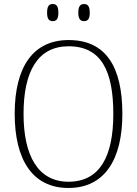

<svg xmlns="http://www.w3.org/2000/svg" viewBox="-20 -924 682 954"><path d="M398 -819C415 -819 426 -829 426 -861C426 -894 415 -904 398 -904C380 -904 369 -894 369 -861C369 -829 380 -819 398 -819ZM242 -819C260 -819 270 -829 270 -861C270 -894 260 -904 242 -904C224 -904 214 -894 214 -861C214 -829 224 -819 242 -819ZM320 10C501 10 588 -133 588 -358C588 -594 505 -725 321 -725C144 -725 53 -591 53 -359C53 -131 141 10 320 10ZM320 -21C170 -21 97 -149 97 -358C97 -570 168 -694 321 -694C484 -694 543 -570 543 -358C543 -148 477 -21 320 -21Z"/></svg>

Font: Noto Serif Myanmar SemiCondensed ExtraLight
Style: Regular
Weight: 200
Width: 4
Designer: Ben Mitchell and the Monotype Design Team
Foundry: Monotype Imaging Inc.
Version: Version 2.106